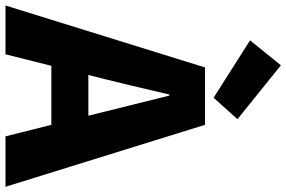

<svg xmlns="http://www.w3.org/2000/svg" viewBox="-204 -872 1067 716"><g transform="rotate(90 330.0 -513.5)"><path d="M336 -776 122 -912 215 -1027 416 -865ZM403 -309 328 -611H324Q285 -443 267 -372L251 -309ZM437 -171H217L174 0H-8L223 -744H437L668 0H480Z"/></g></svg>

Font: KaiGen Gothic KR Heavy
Style: Heavy
Weight: 900
Designer: Ryoko NISHIZUKA  (kana & ideographs); Paul D. Hunt (Latin, Greek & Cyrillic); Wenlong ZHANG  (bopomofo); Sandoll Communi
Foundry: Adobe Systems Incorporated
Version: Version 1.002 March 28, 2018